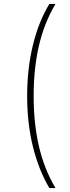

<svg xmlns="http://www.w3.org/2000/svg" viewBox="-20 -762 355 976"><path d="M231 194Q177 103 147.5 -16Q118 -135 118 -274Q118 -413 147.5 -533.5Q177 -654 231 -742H262Q204 -644 177.5 -528Q151 -412 151 -274Q151 -136 177.5 -20Q204 96 262 194Z"/></svg>

Font: Montserrat Thin ExtraLight
Style: Regular
Weight: 250
Version: Version 9.000